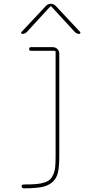

<svg xmlns="http://www.w3.org/2000/svg" viewBox="-20 -770 540 1020"><path d="M98.6 -589.8Q94.7 -589.8 92.8 -593.3Q90.8 -596.7 93.8 -599.6L224.6 -739.3Q235.4 -750 249.5 -750Q263.7 -750 275.4 -739.3L406.2 -599.6Q408.2 -596.7 406.2 -593.3Q404.3 -589.8 401.4 -589.8Q388.7 -589.8 377.9 -599.6L252 -736.3H250H248L122.1 -599.6Q111.3 -589.8 98.6 -589.8ZM106.4 210Q145.5 210 170.4 208Q195.3 206.1 215.3 199.7Q235.4 193.4 245.6 183.6Q255.9 173.8 263.7 155.8Q271.5 137.7 273.4 115.7Q275.4 93.8 275.4 59.6V-495.1Q275.4 -500 269.5 -500H144.5Q134.8 -500 134.8 -509.8Q134.8 -519.5 144.5 -519.5H259.8Q274.4 -519.5 284.7 -509.8Q294.9 -500 294.9 -485.4V59.6Q294.9 114.3 288.1 145.5Q281.2 176.8 259.3 196.8Q237.3 216.8 202.1 223.6Q167 230.5 105.5 230.5Q101.6 230.5 98.1 227.1Q94.7 223.6 94.7 219.7Q95.7 210 106.4 210Z"/></svg>

Font: Rounded-X Mgen+ 2m thin
Style: Regular
Weight: 100
Designer: [Source Han Sans]
Ryoko NISHIZUKA  (kana & ideographs); Paul D. Hunt (Latin, Greek & Cyrillic); Wenlong ZHANG  (bopomofo
Version: Version 1.059.20150602